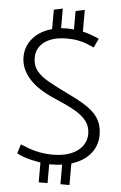

<svg xmlns="http://www.w3.org/2000/svg" viewBox="-60 -842 629 995"><g transform="rotate(5 254.0 -344.5)"><path d="M180 111V8Q157 4 134 -1Q111 -6 91 -13.5Q71 -21 56 -29L71 -77Q89 -69 115 -59.5Q141 -50 172.5 -44Q204 -38 237 -38Q295 -38 334 -54Q373 -70 393.5 -98Q414 -126 414 -160Q414 -199 393 -227Q372 -255 330.5 -278.5Q289 -302 229 -327Q184 -346 149.5 -368Q115 -390 92 -415.5Q69 -441 57 -469.5Q45 -498 45 -530Q45 -585 81 -627Q117 -669 180 -686V-787L226 -797V-695Q234 -695 241.5 -695.5Q249 -696 257 -696Q266 -696 275 -695.5Q284 -695 293 -694V-790L340 -800V-687Q365 -681 386.5 -673Q408 -665 425 -657L403 -610Q386 -618 365.5 -626Q345 -634 319.5 -639Q294 -644 259 -644Q187 -644 145 -613Q103 -582 103 -530Q103 -491 124.5 -463.5Q146 -436 188 -412.5Q230 -389 290 -360Q335 -339 369.5 -318.5Q404 -298 427 -275.5Q450 -253 461.5 -225Q473 -197 473 -160Q473 -105 438.5 -63Q404 -21 340 -1V111H293V9Q280 11 266 12Q252 13 238 13H226V111Z"/></g></svg>

Font: Catamaran Light
Style: Regular
Weight: 300
Designer: Pria Ravichandran
Version: Version 2.000